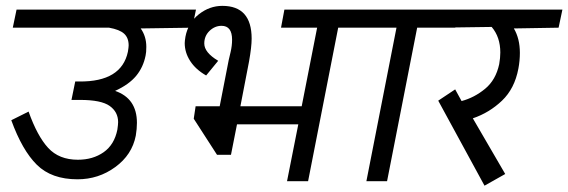

<svg xmlns="http://www.w3.org/2000/svg" viewBox="-20 -602 1889 638"><path d="M466.2 -446.2Q466.2 -427.5 463.8 -417.5Q456.2 -378.8 432.5 -350Q408.8 -321.2 362.5 -300Q435 -275 435 -193.8Q435 -173.8 431.2 -151.2Q418.8 -87.5 363.1 -46.9Q307.5 -6.2 237.5 -6.2Q151.2 -6.2 102.5 -54.4Q53.8 -102.5 17.5 -202.5L75 -231.2Q103.8 -150 140 -110.6Q176.2 -71.2 238.8 -71.2Q288.8 -71.2 324.4 -96.2Q360 -121.2 370 -171.2Q372.5 -188.8 372.5 -196.2Q372.5 -230 344.4 -250Q316.2 -270 246.2 -270H231.2H217.5L230 -331.2H243.8Q383.8 -330 405 -430Q407.5 -445 407.5 -451.2Q407.5 -476.2 392.5 -490Q377.5 -503.8 342.5 -510H22.5L35 -570H631.2L618.8 -510L447.5 -507.5Q466.2 -481.2 466.2 -446.2Z M1003.8 0H933.8L971.2 -188.8H767.5L747.5 -87.5H701.2L623.8 -207.5L630 -248.8H710L740 -402.5Q741.2 -407.5 746.2 -428.8Q751.2 -450 751.2 -470Q751.2 -516.2 716.2 -516.2Q693.8 -516.2 676.2 -499.4Q658.8 -482.5 658.8 -457.5Q658.8 -427.5 705 -400L665 -351.2Q630 -371.2 611.9 -399.4Q593.8 -427.5 593.8 -458.8Q593.8 -465 596.2 -480Q605 -526.2 640.6 -554.4Q676.2 -582.5 718.8 -582.5Q816.2 -582.5 816.2 -473.8Q816.2 -446.2 807.5 -397.5L778.8 -248.8H982.5L1033.8 -510H913.8L925 -570H1237.5L1226.2 -510H1103.8Z M1266.2 0H1197.5L1297.5 -510H1166.2L1178.8 -570H1505L1492.5 -510H1366.2Z M1707.5 -426.2Q1707.5 -400 1702.5 -373.8Q1690 -307.5 1648.1 -267.5Q1606.2 -227.5 1551.2 -208.8L1658.8 -23.8L1590 15L1436.2 -267.5L1492.5 -305L1513.8 -266.2Q1556.2 -277.5 1591.9 -306.9Q1627.5 -336.2 1638.8 -388.8Q1642.5 -410 1642.5 -427.5Q1642.5 -478.8 1613.8 -512.5L1433.8 -510L1446.2 -570H1848.8L1836.2 -510L1687.5 -507.5Q1707.5 -473.8 1707.5 -426.2Z"/></svg>

Font: Cambay
Style: Italic
Weight: 400
Italic angle: -11°
Designer: Pooja Saxena
Foundry: Pooja Saxena
Version: Version 1.019;PS 001.019;hotconv 1.0.70;makeotf.lib2.5.58329